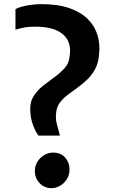

<svg xmlns="http://www.w3.org/2000/svg" viewBox="-20 -920 573 950"><path d="M170 -249Q155.5 -269.5 143 -302.2Q130.5 -335 129.5 -379.5Q129 -418 147.5 -446.2Q166 -474.5 194.5 -496.8Q223 -519 251.8 -540Q280.5 -561 301 -584.5Q321.5 -608 324 -639.5Q336.5 -710 292.8 -749Q249 -788 156 -788Q117.5 -788 93 -782.5Q68.5 -777 56.5 -773V-874.5Q65 -880.5 85 -886.2Q105 -892 131.8 -895.8Q158.5 -899.5 186 -899.5Q267 -899.5 324 -879.5Q381 -859.5 415.2 -824.8Q449.5 -790 462.8 -745Q476 -700 470 -650Q467 -608.5 450.8 -578.2Q434.5 -548 411 -525.8Q387.5 -503.5 361.8 -485.2Q336 -467 312.8 -449Q289.5 -431 274.5 -409.8Q259.5 -388.5 257.5 -359.5Q254.5 -331 261.2 -306.5Q268 -282 276.5 -249ZM234 11Q200.5 11 176.8 -13Q153 -37 152.5 -73Q152 -97.5 164.5 -118.5Q177 -139.5 197.8 -152.2Q218.5 -165 242 -165Q280.5 -165 302 -141Q323.5 -117 324 -82.5Q324.5 -57 312 -35.8Q299.5 -14.5 279 -1.8Q258.5 11 234 11Z"/></svg>

Font: Merriweather Sans SemiBold
Style: Regular
Weight: 600
Designer: Eben Sorkin
Foundry: Eben Sorkin
Version: Version 2.001